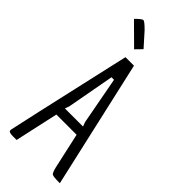

<svg xmlns="http://www.w3.org/2000/svg" viewBox="-292 -973 1020 1020"><g transform="rotate(45 217.5 -463.5)"><path d="M405 0Q360 0 351.5 -6Q343 -12 335 -46L291 -245H139L85 0Q69 0 57 0Q45 0 37 -2Q29 -4 27 -7Q25 -10 25 -17Q25 -24 183 -720H247L410 0ZM284 -300 275 -325 225 -592H206L157 -325L148 -300ZM71 -896Q102 -927 111 -927Q120 -927 153 -894L221 -818L186 -782Z"/></g></svg>

Font: Economica
Style: Regular
Weight: 400
Designer: Vicente Lamonaca
Foundry: Vicente Lamonaca
Version: Version 1.101